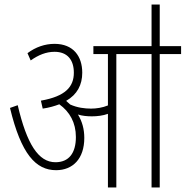

<svg xmlns="http://www.w3.org/2000/svg" viewBox="-20 -825 817 845"><path d="M351 -218C351 -256 342 -290 323 -321C342 -315 364 -313 384 -313C408 -313 433 -316 455 -324V0H492V-587H647V0H683V-587H777V-622H683V-805H647V-622H391V-587H455V-361C431 -351 404 -347 381 -347C353 -347 320 -351 289 -365C283 -370 277 -376 271 -381C320 -409 342 -452 342 -505C342 -577 303 -632 220 -632C178 -632 137 -618 101 -591L115 -559C149 -583 183 -597 220 -597C277 -597 305 -561 305 -505C305 -443 268 -401 160 -382L168 -347C196 -351 220 -358 241 -366C287 -333 314 -285 314 -222C314 -151 283 -111 224 -111C149 -111 98 -191 58 -362L24 -350C73 -146 138 -76 227 -76C300 -76 351 -126 351 -218Z"/></svg>

Font: Noto Sans Devanagari Condensed ExtraLight
Style: Regular
Weight: 200
Width: 3
Designer: Jelle Bosma - Monotype Design Team
Foundry: Monotype Imaging Inc.
Version: Version 2.004